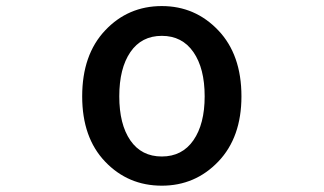

<svg xmlns="http://www.w3.org/2000/svg" viewBox="-20 -584 1040 617"><path d="M500 12.7Q391.6 12.7 317.9 -64.5Q244.1 -141.6 244.1 -274.4Q244.1 -408.2 317.9 -486.3Q391.6 -564.5 500 -564.5Q607.4 -564.5 681.6 -486.3Q755.9 -408.2 755.9 -274.4Q755.9 -142.6 681.6 -64.9Q607.4 12.7 500 12.7ZM637.7 -274.4Q637.7 -364.3 601.6 -416.5Q565.4 -468.8 500 -468.8Q434.6 -468.8 398.9 -416.5Q363.3 -364.3 363.3 -274.4Q363.3 -184.6 398.9 -132.8Q434.6 -81.1 500 -81.1Q565.4 -81.1 601.6 -133.3Q637.7 -185.5 637.7 -274.4Z"/></svg>

Font: Gen Shin Gothic Monospace Medium
Style: Regular
Weight: 500
Designer: [Source Han Sans]
Ryoko NISHIZUKA  (kana & ideographs); Paul D. Hunt (Latin, Greek & Cyrillic); Wenlong ZHANG  (bopomofo
Version: Version 1.002.20150607